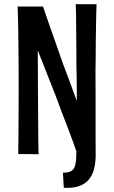

<svg xmlns="http://www.w3.org/2000/svg" viewBox="-20 -735 544 915"><path d="M284 160 280 88Q308 88 321.5 79Q335 70 339.5 47.5Q344 25 344 -14Q334 -42 322.5 -74Q311 -106 297.5 -140.5Q284 -175 270.5 -210.5Q257 -246 244 -282Q231 -315 218.5 -346.5Q206 -378 195 -406Q184 -434 175 -457Q166 -480 160 -495Q160 -450 160.5 -396.5Q161 -343 161 -285Q161 -249 161.5 -212.5Q162 -176 162 -140Q162 -104 162.5 -68.5Q163 -33 164 0L67 -1Q68 -42 68 -92Q68 -142 68.5 -197.5Q69 -253 69 -311Q69 -383 68.5 -454.5Q68 -526 67 -590.5Q66 -655 64 -704H185Q195 -674 210.5 -629.5Q226 -585 244.5 -533Q263 -481 281 -429Q294 -396 305.5 -364Q317 -332 327.5 -304Q338 -276 346 -254Q346 -279 346 -301Q346 -323 345.5 -343.5Q345 -364 345 -384.5Q345 -405 344 -426Q344 -456 344 -485.5Q344 -515 343.5 -544.5Q343 -574 343 -603Q343 -632 342.5 -660Q342 -688 341 -715H440Q439 -691 438.5 -663Q438 -635 437.5 -602.5Q437 -570 436.5 -535Q436 -500 436 -463Q436 -426 435 -388Q435 -339 435.5 -289Q436 -239 435.5 -189.5Q435 -140 435.5 -90.5Q436 -41 436 9Q435 49 426 78Q417 107 398.5 126Q380 145 351.5 153.5Q323 162 284 160Z"/></svg>

Font: Truculenta SemiBold
Style: Regular
Weight: 600
Version: Version 1.002